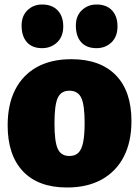

<svg xmlns="http://www.w3.org/2000/svg" viewBox="-20 -818 618 853"><path d="M297 -555Q425 -555 494.5 -484Q564 -413 564 -280Q564 -187 529.5 -121Q495 -55 431 -20Q367 15 278 15Q150 15 82 -57Q14 -129 14 -261Q14 -354 47.5 -419.5Q81 -485 144 -520Q207 -555 297 -555ZM288 -415Q251 -415 236.5 -383Q222 -351 222 -270Q222 -189 236.5 -157Q251 -125 288 -125Q314 -125 328.5 -139.5Q343 -154 349.5 -186.5Q356 -219 356 -272Q356 -352 341 -383.5Q326 -415 288 -415ZM409 -604Q365 -604 341.5 -629.5Q318 -655 317 -701Q316 -746 343 -772Q370 -798 409 -798Q453 -798 477.5 -772Q502 -746 502 -701Q502 -655 475 -629.5Q448 -604 409 -604ZM167 -604Q124 -604 100.5 -629.5Q77 -655 76 -701Q75 -746 101.5 -772Q128 -798 167 -798Q211 -798 236 -772Q261 -746 261 -701Q261 -655 233.5 -629.5Q206 -604 167 -604Z"/></svg>

Font: Bitter Thin Black
Style: Regular
Weight: 900
Version: Version 3.020